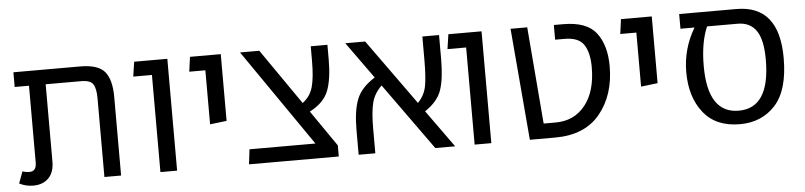

<svg xmlns="http://www.w3.org/2000/svg" viewBox="-39 -756 4036 963"><g transform="rotate(-5 1978.5 -274.5)"><path d="M382 -563Q473 -563 506 -522.5Q539 -482 539 -396V0H455V-395Q455 -445 441 -467Q427 -489 381 -489H202V-100Q202 -46 173.5 -17Q145 12 96 12Q58 12 26 -5L48 -64Q64 -58 83 -58Q118 -58 118 -102V-489H46V-563Z M737 0V-489H643L654 -563H821V0Z M1006 -217V-489H925L935 -563H1090V-227Z M1510 -237 1635 -56V0H1183L1192 -75H1524L1187 -563H1284L1478 -283Q1517 -312 1530 -359Q1543 -406 1543 -489V-563H1627V-489Q1627 -390 1604.5 -332Q1582 -274 1510 -237Z M2221 0H2121L1880 -336Q1843 -301 1831 -255Q1819 -209 1819 -125V0H1735V-124Q1735 -222 1757.5 -279Q1780 -336 1849 -379L1717 -563H1817L2054 -233Q2087 -267 2096 -311.5Q2105 -356 2105 -444V-563H2189V-444Q2189 -344 2170 -287.5Q2151 -231 2086 -188Z M2319 0V-489H2225L2236 -563H2403V0Z M2597 0 2549 -563H2633L2673 -75H2733Q2827 -75 2882.5 -144.5Q2938 -214 2938 -336Q2938 -408 2912 -448.5Q2886 -489 2814 -489H2767V-563H2814Q2933 -563 2980.5 -500.5Q3028 -438 3028 -333Q3028 -188 2951 -94Q2874 0 2725 0Z M3176 -217V-489H3095L3105 -563H3260V-227Z M3686 -563Q3901 -563 3901 -298Q3901 -136 3832.5 -61Q3764 14 3654 14Q3533 14 3470.5 -65Q3408 -144 3408 -269Q3408 -387 3469 -489H3398V-563ZM3654 -54Q3811 -54 3811 -298Q3811 -398 3779.5 -443.5Q3748 -489 3686 -489H3532Q3498 -411 3498 -292Q3498 -54 3654 -54Z"/></g></svg>

Font: FiraGO Book
Style: Regular
Weight: 350
Designer: bBox Type
Foundry: bBox Type GmbH
Version: Version 1.001;PS 001.001;hotconv 1.0.88;makeotf.lib2.5.64775